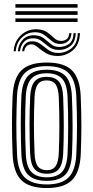

<svg xmlns="http://www.w3.org/2000/svg" viewBox="-20 -916 459 944"><path d="M209.8 8.5Q124.2 8.5 85.1 -30Q46 -68.5 42 -156.5Q38.8 -236.8 38.8 -304.8Q38.8 -372.8 42 -444.2Q46.5 -531.8 85.4 -570.1Q124.2 -608.5 209.8 -608.5Q295.8 -608.5 334.2 -569.8Q372.8 -531 376.8 -443.8Q380.2 -362.5 380.1 -294.4Q380 -226.2 377 -156.2Q372.5 -67.5 333.1 -29.5Q293.8 8.5 209.8 8.5ZM209.8 -9.2Q283.2 -9.2 317.2 -43.5Q351.2 -77.8 355.2 -157.2Q358.5 -226.8 358.6 -293Q358.8 -359.2 355.2 -442.8Q351.8 -520 318.5 -555.4Q285.2 -590.8 209.8 -590.8Q134.8 -590.8 101 -556Q67.2 -521.2 63.5 -442Q60.8 -378.8 60.4 -310.2Q60 -241.8 63.8 -156.5Q67.2 -74.2 103.4 -41.8Q139.5 -9.2 209.8 -9.2ZM209.8 -26.8Q148.2 -26.8 118.2 -56.6Q88.2 -86.5 85 -159.5Q82.2 -229.8 82.1 -301.6Q82 -373.5 85 -440.2Q88.5 -511.2 117.2 -542.2Q146 -573.2 209.8 -573.2Q270 -573.2 300.1 -544Q330.2 -514.8 333.5 -443Q336.8 -363.8 336.9 -295.8Q337 -227.8 334 -160.2Q330.5 -87.8 301.2 -57.2Q272 -26.8 209.8 -26.8ZM209.8 -44.2Q260.8 -44.2 285 -70.9Q309.2 -97.5 312.2 -160.8Q315 -219.5 315.2 -289.8Q315.5 -360 312.2 -439.8Q309.5 -503.5 284.8 -529.6Q260 -555.8 209.8 -555.8Q158.5 -555.8 134.1 -529.2Q109.8 -502.8 106.5 -439.5Q104 -381.2 103.6 -311Q103.2 -240.8 106.8 -160.2Q109.5 -95.8 134.8 -70Q160 -44.2 209.8 -44.2ZM209.8 -61.8Q170.5 -61.8 150.6 -84Q130.8 -106.2 128.2 -161Q125.2 -235 125.2 -302Q125.2 -369 128.2 -438.5Q130.8 -492.2 149.9 -515.2Q169 -538.2 209.8 -538.2Q248.2 -538.2 268.2 -516.4Q288.2 -494.5 290.5 -439.2Q296.5 -292.8 290.8 -161.8Q288.2 -107.5 269 -84.6Q249.8 -61.8 209.8 -61.8ZM209.8 -79.2Q240 -79.2 253.5 -99.2Q267 -119.2 269 -162.8Q271.8 -223.8 272 -290.6Q272.2 -357.5 269 -438.2Q267.2 -482 253.1 -501.4Q239 -520.8 209.8 -520.8Q179 -520.8 165.4 -500.8Q151.8 -480.8 149.8 -437.5Q146.8 -370 146.8 -305.5Q146.8 -241 150 -161.8Q151.8 -116.5 166.4 -97.9Q181 -79.2 209.8 -79.2ZM47 -663.8Q50.5 -714 84 -743.9Q117.5 -773.8 161.8 -772Q193.8 -770.8 212.6 -756.9Q231.5 -743 245.9 -729.2Q260.2 -715.5 278.8 -715Q294.2 -714.2 306.6 -722.5Q319 -730.8 320.8 -753H331.2Q329.8 -724.2 313 -711.8Q296.2 -699.2 274.2 -700Q255.5 -700.5 242.5 -708.9Q229.5 -717.2 217.9 -728.1Q206.2 -739 192.2 -747.6Q178.2 -756.2 157.8 -757.2Q117 -759.2 88.6 -732.4Q60.2 -705.5 57.5 -663.8ZM68 -663.8Q70.2 -698 92.1 -721.1Q114 -744.2 150.2 -742.5Q178.5 -741.2 196.2 -727.2Q214 -713.2 230 -699.6Q246 -686 269 -685.2Q299 -684.5 319.8 -700.5Q340.5 -716.5 341.8 -753H352.2Q350.8 -709.5 325.8 -689.5Q300.8 -669.5 267 -670.5Q239.8 -671.2 221.5 -684.9Q203.2 -698.5 186.6 -712.4Q170 -726.2 147.8 -727.5Q116 -729.2 98.1 -710.1Q80.2 -691 78.5 -663.8ZM88.8 -663.8Q90.2 -684 103 -699.1Q115.8 -714.2 142.8 -712.8Q164.5 -711.5 181.9 -697.6Q199.2 -683.8 218.2 -670Q237.2 -656.2 263.8 -655.8Q301.5 -654.5 331.2 -678.6Q361 -702.8 362.5 -753H373Q371.2 -695.5 337 -667.6Q302.8 -639.8 261 -640.8Q227.8 -641.5 205.1 -655.2Q182.5 -669 166.6 -682.9Q150.8 -696.8 138 -697.8Q120 -699.2 110 -688Q100 -676.8 99.2 -663.8ZM361.5 -878.2H55.8V-895.8H361.5ZM361.5 -843H55.8V-860.8H361.5ZM361.5 -808H55.8V-825.5H361.5Z"/></svg>

Font: Big Shoulders Inline Display
Style: Bold
Weight: 700
Designer: Patric King
Foundry: XO Type Co
Version: Version 1.000